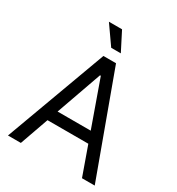

<svg xmlns="http://www.w3.org/2000/svg" viewBox="-215 -1064 1105 1198"><g transform="rotate(30 338.0 -465.0)"><path d="M118.2 0H25.4L293 -727.5H383.8L650.4 0H558.6L340.8 -612.3H335ZM152.3 -284.2H524.4V-206.1H152.3ZM309.6 -795.9 215.8 -929.7H310.5L378.9 -795.9Z"/></g></svg>

Font: Inter
Style: Regular
Weight: 400
Designer: Rasmus Andersson
Foundry: rsms
Version: Version 4.000;git-8c9346024